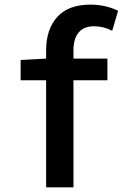

<svg xmlns="http://www.w3.org/2000/svg" viewBox="-20 -803 540 823"><path d="M486.3 -756.8 460.9 -670.9Q424.8 -690.4 382.8 -690.4Q339.8 -690.4 317.4 -664.1Q294.9 -637.7 294.9 -586.9V-551.8H440.4V-459H294.9V0H177.7V-459H68.4V-545.9L177.7 -551.8V-586.9Q177.7 -677.7 225.6 -730.5Q273.4 -783.2 368.2 -783.2Q431.6 -783.2 486.3 -756.8Z"/></svg>

Font: GenEi Gothic M SemiBold
Style: Regular
Weight: 500
Designer: o_tamon (Modified); [Source Han Sans]
Ryoko NISHIZUKA  (kana & ideographs); Paul D. Hunt (Latin, Greek & Cyrillic); Wenl
Version: Version 1.1a;Original Version 1.004